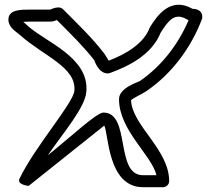

<svg xmlns="http://www.w3.org/2000/svg" viewBox="-20 -755 878 800"><path d="M179 -107.9C248.6 -208.4 334.2 -306.6 339.8 -372.9C351.9 -515.8 172.3 -578.7 97.6 -645.6C90.2 -652.2 83 -658.4 77.1 -663.8C86 -664.6 95.1 -665 107.9 -665H188.9C201.6 -665 211 -669.2 217.1 -671.4C272.4 -615.9 326.9 -563 373.1 -503.7C373.1 -503.7 389.7 -449 428.9 -449C431.7 -449 435.1 -449.7 437.3 -450.5C516.1 -478.8 612.5 -526.9 649.3 -618.7C682.1 -670.6 708.4 -704 758.2 -674.5C760.7 -673 765.7 -670.9 765.7 -670.9C722.4 -569 651.5 -477.6 561.8 -416.7C556.7 -413.2 475.9 -389.6 475.9 -342C475.9 -211.7 611.9 -109.2 631.9 -25H575.9C457.3 -25 526.4 -286 410.9 -286C382.5 -286 273.1 -183 179 -107.9ZM61.4 -10.9C48.8 15.1 99.4 19.6 99.4 19.6C101.1 18.2 354 -183.7 414.3 -231.7C432.8 -200 427.3 25 575.9 25H659.9C670.6 25 684.9 15.1 684.9 0C684.9 -132.7 530 -232 526 -337.7C536.7 -347.8 571.5 -362.8 589.9 -375.3C695.8 -447.2 776.5 -556.9 821.3 -675.1C822.2 -677.5 822.9 -681 822.9 -684C822.9 -720.2 782.4 -718.2 782.4 -718.2C690.9 -770.4 635.3 -690.5 605.7 -643.3C605.1 -642.3 604.1 -640.4 603.5 -638.9C578.5 -573.3 505.7 -529.9 433 -502.2C426.6 -511.2 420 -524.9 412.6 -534.3C360.6 -601.3 300.5 -658.2 242.6 -716.6C238.7 -720.6 231.7 -724 224.9 -724C204.7 -724 192.2 -715.4 188.8 -715H107.9C67.9 -715 14.2 -716 15 -672.2C15.6 -639.5 48.2 -622.7 64.2 -608.4C161.5 -521.3 298.3 -475.8 290 -377.1C285.6 -324.9 127.2 -147 61.4 -10.9Z"/></svg>

Font: Rocketfuel
Style: Regular
Weight: 400
Designer: Mew Too
Foundry: Cannot Into Space Fonts.
Version: Version 0.27